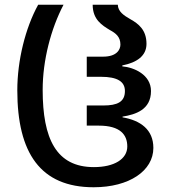

<svg xmlns="http://www.w3.org/2000/svg" viewBox="-20 -780 719 810"><path d="M375 10C526 10 627 -60 627 -156C627 -233 573 -272 497 -285V-288C552 -297 617 -317 617 -396C617 -465 545 -496 496 -500V-504C557 -516 598 -544 598 -595C598 -654 564 -680 530 -699C502 -715 478 -731 477 -760H371C371 -697 411 -673 444 -653C468 -640 488 -625 488 -592C488 -571 473 -541 415 -541H346V-456H406C475 -456 507 -436 507 -396C507 -350 475 -335 416 -335H346V-250H397C488 -250 517 -211 517 -162C517 -109 462 -75 376 -75C217 -75 160 -195 160 -401C160 -526 195 -659 248 -760H141C87 -662 53 -525 53 -399C53 -134 151 10 375 10Z"/></svg>

Font: Noto Sans Georgian Medium
Style: Regular
Weight: 500
Designer: Monotype Design Team, Akaki Razmadze
Foundry: Google LLC
Version: Version 2.005